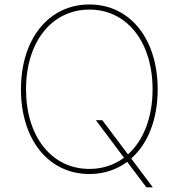

<svg xmlns="http://www.w3.org/2000/svg" viewBox="-20 -757 787 846"><path d="M402.3 -227.5 526.4 -62C483.9 -30.3 432.1 -12.7 374 -12.7C206.5 -12.7 94.7 -156.2 94.7 -363.3C94.7 -573.7 209 -714.8 374 -714.8C539.1 -714.8 652.3 -572.3 652.3 -363.3C652.3 -238.8 611.8 -137.7 543.9 -76.7L430.7 -227.5ZM374 9.8C437.5 9.8 494.1 -9.3 540.5 -43.9L625 68.4H653.3L558.1 -58.6C631.3 -123 674.8 -230.5 674.8 -363.3C674.8 -585.9 552.7 -737.3 374 -737.3C194.3 -737.3 72.3 -585.4 72.3 -363.3C72.3 -142.1 193.8 9.8 374 9.8Z"/></svg>

Font: Raveo Thin
Style: Regular
Weight: 100
Designer: Jakub Foglar, Rasmus Andersson (Inter)
Foundry: Jakubfoglar.com
Version: Version 1.100;Glyphs 3.2.3 (3260)